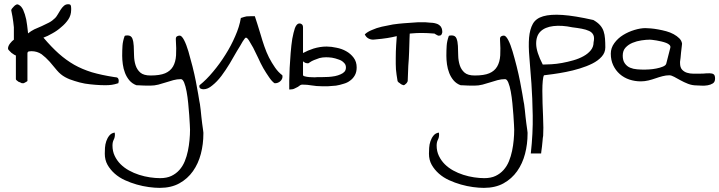

<svg xmlns="http://www.w3.org/2000/svg" viewBox="-20 -411 3469 926"><path d="M532.2 -39.1Q469.7 -48.8 422.9 -62.5Q376 -77.1 337.9 -98.6Q298.8 -121.1 263.7 -152.3Q228.5 -183.6 189.5 -229.5Q209 -236.3 232.4 -250Q255.9 -262.7 275.4 -280.3Q295.9 -296.9 309.6 -317.4Q323.2 -337.9 323.2 -363.3V-372.1L322.3 -381.8Q321.3 -385.7 318.4 -388.7Q314.5 -390.6 308.6 -390.6Q296.9 -390.6 288.1 -382.8Q279.3 -375 272.5 -364.3L258.8 -341.8Q252 -330.1 246.1 -324.2Q232.4 -310.5 215.8 -301.8Q199.2 -293 181.6 -285.2L145.5 -269.5Q129.9 -261.7 115.2 -250L114.3 -259.8Q111.3 -290 106.4 -317.4Q100.6 -343.8 91.8 -363.3Q83 -381.8 70.3 -387.7Q64.5 -391.6 58.6 -388.7Q51.8 -385.7 46.9 -379.9L38.1 -370.1Q34.2 -365.2 34.2 -361.3Q41 -330.1 43.9 -305.7Q45.9 -292 46.9 -279.3V-219.7Q38.1 -213.9 28.3 -201.2Q18.6 -188.5 18.6 -176.8Q18.6 -171.9 24.4 -167Q29.3 -161.1 35.2 -156.2L47.9 -147.5Q54.7 -143.6 56.6 -143.6V-29.3Q56.6 -26.4 60.5 -23.4Q64.5 -20.5 69.3 -16.6Q76.2 -14.6 85 -9.8H94.7Q98.6 -11.7 105.5 -15.6Q112.3 -19.5 112.3 -20.5V-153.3Q112.3 -161.1 119.1 -163.1Q127 -164.1 131.8 -164.1Q159.2 -164.1 180.7 -149.4Q201.2 -133.8 219.7 -113.3L254.9 -71.3Q272.5 -50.8 293.9 -39.1Q315.4 -27.3 339.8 -20.5Q363.3 -12.7 389.6 -7.8Q415 -3.9 440.4 -2Q465.8 0 488.3 0Q505.9 0 519.5 -2Q533.2 -3.9 550.8 -9.8Q550.8 -10.7 551.8 -15.6Q552.7 -19.5 552.7 -20.5Q552.7 -29.3 548.8 -34.2Q543.9 -39.1 532.2 -39.1Z M485.4 330.1Q485.4 318.4 486.3 301.8Q487.3 285.2 492.7 269.5Q498 253.9 507.8 242.2Q517.6 230.5 533.2 228.5Q533.2 229.5 533.7 232.9Q534.2 236.3 534.2 238.3Q534.2 252 528.3 263.2Q522.5 274.4 522.5 291Q522.5 318.4 533.2 340.8Q543.9 363.3 561.5 380.9Q579.1 398.4 602.1 411.1Q625 423.8 650.9 432.1Q676.8 440.4 703.1 444.3Q729.5 448.2 752 448.2Q784.2 448.2 806.6 437.5Q829.1 426.8 845.2 408.7Q861.3 390.6 871.1 366.7Q880.9 342.8 886.2 316.9Q891.6 291 894 264.6Q896.5 238.3 896.5 214.8Q896.5 210.9 895.5 190.9Q894.5 170.9 892.6 144Q890.6 117.2 887.7 86.9Q884.8 56.6 879.9 30.3Q875 3.9 868.2 -12.7Q861.3 -29.3 852.5 -29.3Q834 -29.3 815.9 -24.4Q797.9 -19.5 780.3 -13.7Q762.7 -7.8 743.7 -2.9Q724.6 2 704.1 2Q700.2 2 690.9 2Q681.6 2 670.9 1.5Q660.2 1 650.9 0.5Q641.6 0 637.7 0Q617.2 -7.8 604 -23.4Q590.8 -39.1 583 -59.1Q575.2 -79.1 572.3 -101.1Q569.3 -123 569.3 -141.6Q569.3 -168.9 570.8 -190.9Q572.3 -212.9 581.1 -237.3Q582 -239.3 587.9 -239.7Q593.8 -240.2 594.7 -240.2Q612.3 -240.2 618.2 -225.6Q624 -210.9 625 -189.5Q626 -168 626.5 -143.1Q627 -118.2 633.8 -96.7Q640.6 -75.2 656.7 -61Q672.9 -46.9 706.1 -46.9Q751 -46.9 776.4 -57.6Q801.8 -68.4 814.5 -90.3Q827.1 -112.3 829.1 -144Q831.1 -175.8 828.1 -218.8Q827.1 -231.4 833 -235.4Q838.9 -239.3 846.7 -239.3Q856.4 -239.3 867.7 -217.8Q878.9 -196.3 888.7 -163.1Q898.4 -129.9 908.2 -91.3Q918 -52.7 924.8 -17.6Q931.6 17.6 936 43.5Q940.4 69.3 941.4 76.2Q942.4 80.1 944.3 91.3Q946.3 102.5 947.8 118.7Q949.2 134.8 951.2 151.9Q953.1 168.9 955.1 185.1Q957 201.2 959 212.9Q960.9 224.6 960.9 228.5V233.4Q960.9 284.2 948.7 331.1Q936.5 377.9 910.6 414.6Q884.8 451.2 845.2 473.1Q805.7 495.1 750 495.1Q726.6 495.1 697.8 491.2Q668.9 487.3 639.6 479Q610.4 470.7 582.5 458Q554.7 445.3 533.2 426.3Q511.7 407.2 498.5 383.8Q485.4 360.4 485.4 330.1Z M1306.6 -85Q1291 -107.4 1277.3 -133.8Q1264.6 -159.2 1254.9 -187.5Q1245.1 -215.8 1237.3 -243.2Q1227.5 -273.4 1221.7 -293.9Q1213.9 -318.4 1209 -333H1194.3Q1178.7 -333 1168.9 -332Q1159.2 -330.1 1141.6 -324.2Q1134.8 -282.2 1114.3 -236.3Q1094.7 -190.4 1067.4 -147.5Q1040 -103.5 1007.8 -65.4Q975.6 -26.4 942.4 0Q942.4 2 941.4 2.9V4.9Q941.4 13.7 948.2 16.6Q954.1 19.5 961.9 19.5Q982.4 19.5 1003.9 1Q1026.4 -16.6 1047.9 -44.9Q1068.4 -72.3 1087.9 -104.5Q1106.4 -136.7 1123 -165Q1139.6 -191.4 1150.4 -210.9Q1162.1 -229.5 1166 -229.5Q1171.9 -229.5 1180.7 -215.8Q1189.5 -202.1 1201.2 -180.7Q1211.9 -159.2 1224.6 -132.8Q1236.3 -106.4 1250 -82Q1263.7 -58.6 1277.3 -39.1Q1291 -18.6 1303.7 -9.8Q1311.5 -8.8 1319.3 -11.7Q1327.1 -14.6 1332 -19.5Q1337.9 -24.4 1340.8 -32.2Q1343.8 -39.1 1341.8 -47.9Q1322.3 -62.5 1306.6 -85Z M1581.1 -132.8Q1597.7 -129.9 1613.3 -124Q1628.9 -119.1 1638.7 -108.4Q1648.4 -99.6 1648.4 -85.9Q1648.4 -73.2 1641.6 -65.4Q1634.8 -57.6 1623 -52.7Q1610.4 -46.9 1595.7 -43.9Q1580.1 -41 1564.5 -40Q1548.8 -39.1 1535.2 -39.1H1511.7Q1509.8 -39.1 1498 -38.1Q1486.3 -38.1 1472.7 -39.1Q1460 -40 1449.2 -43Q1444.3 -43.9 1442.4 -46.9L1441.4 -47.9V-115.2L1448.2 -110.4Q1455.1 -105.5 1465.8 -105.5Q1467.8 -105.5 1475.6 -111.3Q1482.4 -116.2 1494.1 -121.1Q1505.9 -126 1520.5 -130.9Q1535.2 -134.8 1552.7 -134.8Q1564.5 -134.8 1581.1 -132.8ZM1649.4 -164.1Q1628.9 -175.8 1603.5 -180.7Q1578.1 -186.5 1554.7 -186.5Q1524.4 -186.5 1492.2 -176.8Q1464.8 -168 1441.4 -155.3V-278.3Q1441.4 -290 1435.5 -293.9Q1431.6 -297.9 1423.8 -297.9Q1411.1 -297.9 1402.3 -275.4Q1395.5 -254.9 1389.6 -223.6Q1384.8 -193.4 1381.8 -155.3Q1378.9 -118.2 1377 -84Q1376 -49.8 1375 -22.5Q1375 3.9 1375 15.6V20.5H1379.9Q1392.6 20.5 1401.4 15.6Q1410.2 11.7 1417 7.8L1427.7 0Q1432.6 -2.9 1438.5 -2.9Q1461.9 -2.9 1483.4 1Q1506.8 4.9 1530.3 4.9Q1545.9 4.9 1563.5 4.9Q1582 3.9 1600.6 2Q1619.1 -1 1636.7 -6.8Q1655.3 -11.7 1668.9 -22.5Q1682.6 -32.2 1691.4 -47.9Q1700.2 -63.5 1700.2 -85.9Q1700.2 -113.3 1685.5 -132.8Q1670.9 -152.3 1649.4 -164.1Z M2109.4 -276.4Q2106.4 -284.2 2099.6 -289.1Q2092.8 -294.9 2085 -296.9Q2076.2 -299.8 2067.4 -300.8Q2057.6 -301.8 2052.7 -301.8L2030.3 -303.7Q2020.5 -303.7 2014.6 -303.7Q2009.8 -303.7 2005.9 -303.7H1997.1Q1988.3 -302.7 1969.7 -301.8Q1951.2 -300.8 1926.8 -298.8Q1902.3 -296.9 1875 -293Q1847.7 -288.1 1821.3 -282.2Q1795.9 -276.4 1774.4 -266.6Q1752 -257.8 1739.3 -245.1Q1746.1 -230.5 1758.8 -224.6Q1772.5 -217.8 1789.1 -220.7Q1823.2 -223.6 1847.7 -227.5Q1872.1 -231.4 1891.6 -236.3H1893.6L1890.6 -192.4Q1888.7 -162.1 1888.7 -131.8V-102.5L1889.6 -77.1Q1890.6 -64.5 1892.6 -50.8Q1894.5 -37.1 1897.5 -19.5Q1898.4 -17.6 1902.3 -13.7Q1907.2 -9.8 1908.2 -9.8Q1911.1 -6.8 1918 -2.9Q1924.8 0 1926.8 0Q1928.7 0 1931.6 -2L1937.5 -6.8Q1941.4 -9.8 1943.4 -13.7Q1945.3 -18.6 1946.3 -19.5Q1947.3 -59.6 1949.2 -93.8Q1952.1 -127.9 1953.1 -160.2L1955.1 -225.6L1956.1 -249L1967.8 -250Q1988.3 -252 2014.6 -252Q2040 -252 2076.2 -249Q2077.1 -247.1 2080.1 -246.1L2086.9 -242.2L2092.8 -239.3Q2096.7 -238.3 2097.7 -239.3Q2098.6 -239.3 2099.6 -239.3Q2101.6 -240.2 2101.6 -239.3H2102.5Q2108.4 -242.2 2110.4 -246.1Q2112.3 -251 2113.3 -255.9L2112.3 -266.6Q2111.3 -272.5 2109.4 -276.4Z M2048.8 330.1Q2048.8 318.4 2049.8 301.8Q2050.8 285.2 2056.2 269.5Q2061.5 253.9 2071.3 242.2Q2081.1 230.5 2096.7 228.5Q2096.7 229.5 2097.2 232.9Q2097.7 236.3 2097.7 238.3Q2097.7 252 2091.8 263.2Q2085.9 274.4 2085.9 291Q2085.9 318.4 2096.7 340.8Q2107.4 363.3 2125 380.9Q2142.6 398.4 2165.5 411.1Q2188.5 423.8 2214.4 432.1Q2240.2 440.4 2266.6 444.3Q2293 448.2 2315.4 448.2Q2347.7 448.2 2370.1 437.5Q2392.6 426.8 2408.7 408.7Q2424.8 390.6 2434.6 366.7Q2444.3 342.8 2449.7 316.9Q2455.1 291 2457.5 264.6Q2460 238.3 2460 214.8Q2460 210.9 2459 190.9Q2458 170.9 2456.1 144Q2454.1 117.2 2451.2 86.9Q2448.2 56.6 2443.4 30.3Q2438.5 3.9 2431.6 -12.7Q2424.8 -29.3 2416 -29.3Q2397.5 -29.3 2379.4 -24.4Q2361.3 -19.5 2343.8 -13.7Q2326.2 -7.8 2307.1 -2.9Q2288.1 2 2267.6 2Q2263.7 2 2254.4 2Q2245.1 2 2234.4 1.5Q2223.6 1 2214.4 0.5Q2205.1 0 2201.2 0Q2180.7 -7.8 2167.5 -23.4Q2154.3 -39.1 2146.5 -59.1Q2138.7 -79.1 2135.7 -101.1Q2132.8 -123 2132.8 -141.6Q2132.8 -168.9 2134.3 -190.9Q2135.7 -212.9 2144.5 -237.3Q2145.5 -239.3 2151.4 -239.7Q2157.2 -240.2 2158.2 -240.2Q2175.8 -240.2 2181.6 -225.6Q2187.5 -210.9 2188.5 -189.5Q2189.5 -168 2189.9 -143.1Q2190.4 -118.2 2197.3 -96.7Q2204.1 -75.2 2220.2 -61Q2236.3 -46.9 2269.5 -46.9Q2314.5 -46.9 2339.8 -57.6Q2365.2 -68.4 2377.9 -90.3Q2390.6 -112.3 2392.6 -144Q2394.5 -175.8 2391.6 -218.8Q2390.6 -231.4 2396.5 -235.4Q2402.3 -239.3 2410.2 -239.3Q2419.9 -239.3 2431.2 -217.8Q2442.4 -196.3 2452.1 -163.1Q2461.9 -129.9 2471.7 -91.3Q2481.4 -52.7 2488.3 -17.6Q2495.1 17.6 2499.5 43.5Q2503.9 69.3 2504.9 76.2Q2505.9 80.1 2507.8 91.3Q2509.8 102.5 2511.2 118.7Q2512.7 134.8 2514.6 151.9Q2516.6 168.9 2518.6 185.1Q2520.5 201.2 2522.5 212.9Q2524.4 224.6 2524.4 228.5V233.4Q2524.4 284.2 2512.2 331.1Q2500 377.9 2474.1 414.6Q2448.2 451.2 2408.7 473.1Q2369.1 495.1 2313.5 495.1Q2290 495.1 2261.2 491.2Q2232.4 487.3 2203.1 479Q2173.8 470.7 2146 458Q2118.2 445.3 2096.7 426.3Q2075.2 407.2 2062 383.8Q2048.8 360.4 2048.8 330.1Z M2540 329.1Q2550.8 230.5 2549.3 146Q2547.9 61.5 2543 -8.3Q2538.1 -78.1 2533.2 -133.8Q2528.3 -189.5 2531.7 -229.5Q2535.2 -269.5 2549.8 -295.9Q2564.5 -322.3 2599.6 -332.5Q2634.8 -342.8 2692.9 -338.9Q2751 -335 2841.8 -314.5Q2862.3 -302.7 2874 -289.6Q2885.7 -276.4 2891.1 -260.3Q2896.5 -244.1 2897.9 -224.6Q2899.4 -205.1 2899.4 -182.6Q2899.4 -157.2 2881.8 -137.7Q2864.3 -118.2 2836.9 -104.5Q2809.6 -90.8 2775.9 -80.6Q2742.2 -70.3 2709.5 -64Q2676.8 -57.6 2648.4 -53.7Q2620.1 -49.8 2603.5 -47.9Q2599.6 -41 2597.7 -21Q2595.7 -1 2595.7 27.3Q2595.7 55.7 2596.7 87.4Q2597.7 119.1 2599.1 149.4Q2600.6 179.7 2600.6 205.1Q2600.6 230.5 2599.6 244.1Q2597.7 252.9 2596.7 268.1Q2595.7 283.2 2593.8 296.9Q2591.8 310.5 2590.8 319.3L2589.8 329.1ZM2740.2 -279.3Q2689.5 -290 2648.9 -285.2Q2608.4 -280.3 2586.9 -259.3Q2565.4 -238.3 2565.9 -199.2Q2566.4 -160.2 2597.7 -99.6Q2615.2 -99.6 2639.6 -101.1Q2664.1 -102.5 2690.9 -107.4Q2717.8 -112.3 2745.1 -120.1Q2772.5 -127.9 2794.4 -140.1Q2816.4 -152.3 2829.6 -168.9Q2842.8 -185.5 2842.8 -207Q2847.7 -229.5 2841.8 -242.2Q2835.9 -254.9 2821.3 -261.7Q2806.6 -268.6 2785.6 -272.5Q2764.6 -276.4 2740.2 -279.3Z M3208 -47.9Q3192.4 -47.9 3175.3 -43.5Q3158.2 -39.1 3141.6 -33.2Q3125 -27.3 3106.9 -22.9Q3088.9 -18.6 3070.3 -18.6Q3042 -18.6 3015.6 -27.3Q2989.3 -36.1 2969.2 -53.7Q2949.2 -71.3 2937.5 -96.2Q2925.8 -121.1 2925.8 -152.3Q2925.8 -179.7 2942.9 -203.1Q2960 -226.6 2985.4 -242.2Q3010.7 -257.8 3040 -266.6Q3069.3 -275.4 3092.8 -275.4Q3103.5 -275.4 3119.6 -273.9Q3135.7 -272.5 3154.8 -269Q3173.8 -265.6 3193.4 -260.3Q3212.9 -254.9 3229 -246.1Q3245.1 -237.3 3256.3 -226.1Q3267.6 -214.8 3269.5 -200.2Q3269.5 -195.3 3267.6 -183.1Q3265.6 -170.9 3264.6 -157.2Q3263.7 -143.6 3262.2 -131.3Q3260.7 -119.1 3259.8 -113.3V-107.4Q3259.8 -85.9 3269.5 -75.2Q3279.3 -64.5 3293.5 -60.1Q3307.6 -55.7 3323.2 -55.7H3354.5Q3369.1 -55.7 3373 -56.2Q3377 -56.6 3378.4 -56.6Q3379.9 -56.6 3383.3 -57.1Q3386.7 -57.6 3402.3 -57.6Q3415 -57.6 3421.9 -52.7Q3428.7 -47.9 3428.7 -32.2Q3428.7 -15.6 3418 -8.8Q3407.2 -2 3392.6 0.5Q3377.9 2.9 3363.3 2Q3348.6 1 3340.8 1Q3318.4 1 3298.3 -6.8Q3278.3 -14.6 3261.7 -23.9Q3245.1 -33.2 3231.4 -40.5Q3217.8 -47.9 3208 -47.9ZM2983.4 -142.6Q2983.4 -119.1 2993.7 -105Q3003.9 -90.8 3019 -84.5Q3034.2 -78.1 3052.7 -76.7Q3071.3 -75.2 3088.9 -75.2Q3095.7 -75.2 3111.8 -76.2Q3127.9 -77.1 3145.5 -80.6Q3163.1 -84 3177.2 -89.8Q3191.4 -95.7 3193.4 -104.5L3212.9 -180.7Q3214.8 -188.5 3209 -194.3Q3203.1 -200.2 3192.9 -204.1Q3182.6 -208 3170.4 -210.9Q3158.2 -213.9 3146.5 -215.8Q3134.8 -217.8 3125.5 -218.8Q3116.2 -219.7 3114.3 -219.7Q3096.7 -219.7 3073.7 -216.3Q3050.8 -212.9 3030.8 -204.6Q3010.7 -196.3 2997.1 -181.6Q2983.4 -167 2983.4 -142.6Z"/></svg>

Font: Swanky and Moo Moo Cyrillic
Style: Regular
Weight: 400
Designer: Kimberly Geswein; Denis Ignatov
Foundry: Kimberly Geswein; Denis Ignatov
Version: Version 1.003 June 27, 2018